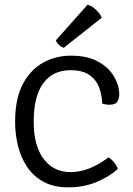

<svg xmlns="http://www.w3.org/2000/svg" viewBox="-20 -794 571 826"><path d="M419.5 -348.5Q419 -383 407 -416.2Q395 -449.5 365.5 -470.8Q336 -492 283.5 -492Q207.5 -492 166.2 -436.2Q125 -380.5 125 -270Q125 -166.5 168 -110Q211 -53.5 284 -53.5Q362.5 -53.5 447 -117Q460.5 -108.5 471.8 -94.2Q483 -80 487 -67Q450.5 -34 395.5 -11Q340.5 12 273.5 12Q211.5 12 168 -11.5Q124.5 -35 97.2 -75.2Q70 -115.5 57.5 -166Q45 -216.5 45 -270Q45 -370 78.5 -432.8Q112 -495.5 166.5 -525Q221 -554.5 284.5 -554.5Q356.5 -554.5 402.5 -528.8Q448.5 -503 470.8 -464.5Q493 -426 493 -388.5Q493 -371.5 485.2 -357.5Q477.5 -343.5 451.5 -343.5Q442.5 -343.5 435.2 -344.8Q428 -346 419.5 -348.5ZM357 -774Q377 -767.5 393.5 -751.5Q410 -735.5 418 -718L254.5 -588.5Q243.5 -591.5 234 -600.5Q224.5 -609.5 220 -620Z"/></svg>

Font: Signika SC Light
Style: Regular
Weight: 300
Designer: Anna Giedryś
Foundry: Anna Giedryś
Version: Version 2.000; ttfautohint (v1.8.3) -l 8 -r 50 -G 200 -x 9 -